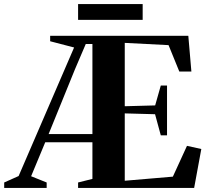

<svg xmlns="http://www.w3.org/2000/svg" viewBox="-82 -918 1016 938"><path d="M-61.5 0V-26.5L9 -58L280 -686L163 -716.5V-743H838L853 -568.5H794L741.5 -697.5L527.5 -708.5V-399L676 -403L703.5 -500H734V-257H703.5L675.5 -360L527.5 -364V-35L762.5 -55L831.5 -205.5L901.5 -190L866.5 0H299.5V-26.5L369.5 -44V-223H139L70 -57L146 -26.5V0ZM155.5 -263H369.5V-703H337L284 -579ZM615 -898V-821H299.5V-898Z"/></svg>

Font: Merriweather 120pt
Style: Bold
Weight: 700
Designer: Eben Sorkin
Foundry: Eben Sorkin
Version: Version 2.100